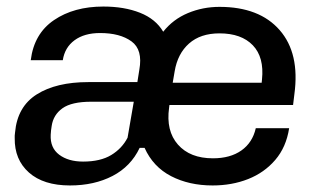

<svg xmlns="http://www.w3.org/2000/svg" viewBox="-20 -558 967 587"><path d="M194 9Q113 9 68.5 -30.5Q24 -70 25 -136Q25 -140 25 -143.5Q25 -147 26 -153Q33 -232 92.5 -269.5Q152 -307 250 -307H400L406 -345Q417 -406 382 -431.5Q347 -457 286 -457Q238 -457 208 -435Q178 -413 172 -374H74Q84 -455 145 -496.5Q206 -538 296 -538Q360 -538 408 -519Q456 -500 479 -461Q509 -499 554.5 -518Q600 -537 651 -537Q773 -537 835 -466Q897 -395 880 -270L876 -237H498L497 -229Q487 -158 524 -116Q561 -74 631 -74Q684 -74 718 -98Q752 -122 762 -166H864Q855 -108 821.5 -69Q788 -30 738.5 -10.5Q689 9 630 9Q558 9 503 -19.5Q448 -48 422 -106H407Q380 -49 324 -20Q268 9 194 9ZM514 -340 508 -305H780L781 -315Q788 -383 753 -419.5Q718 -456 651 -456Q593 -456 558 -425Q523 -394 514 -340ZM234 -64Q287 -64 320 -84Q353 -104 370 -137L389 -247H259Q199 -247 171 -227Q143 -207 138 -173Q137 -167 136 -159Q135 -151 135 -146Q133 -106 161 -85Q189 -64 234 -64Z"/></svg>

Font: Hubot Sans Medium
Style: Italic
Weight: 500
Italic angle: -10°
Designer: Deni Anggara
Foundry: GitHub
Version: Version 1.001; ttfautohint (v1.8.4.7-5d5b);gftools[0.9.31]